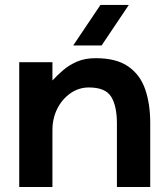

<svg xmlns="http://www.w3.org/2000/svg" viewBox="-20 -745 669 769"><path d="M448.3 4V-249.7Q448.3 -320.3 425.3 -357.5Q402.3 -394.7 336 -394.7Q295.7 -394.7 262.3 -371.5Q229 -348.3 209.5 -309.7Q190 -271 190 -224V4H57V-496H190V-422.7Q209 -443.3 233 -464Q257 -484.7 288.7 -498.3Q320.3 -512 363.3 -512Q446 -512 493.8 -478.7Q541.7 -445.3 561.7 -386.8Q581.7 -328.3 581.7 -252.7V4ZM382.3 -725.3H496L387 -563H273.3Z"/></svg>

Font: Nata Sans
Style: Regular
Weight: 400
Designer: Daniel Uzquiano Cruz
Version: Version 1.001